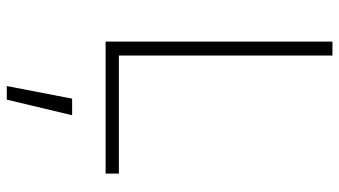

<svg xmlns="http://www.w3.org/2000/svg" viewBox="-242 -484 1022 579"><g transform="rotate(90 269.5 -194.0)"><path d="M105 -685H147V-41H503V-1H105ZM277 100H327L280 297H239Z"/></g></svg>

Font: Bellota Text Light
Style: Regular
Weight: 300
Designer: Kemie Guaida
Foundry: Kemie Guaida
Version: Version 4.001